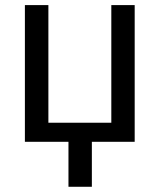

<svg xmlns="http://www.w3.org/2000/svg" viewBox="-20 -548 617 742"><path d="M167 -528.3V-73.7H410.2V-528.3H500.5V0H335V173.8H244.6V0H76.2V-528.3Z"/></svg>

Font: Roboto-ThirdPerson-AD3FC
Style: ThirdPerson-AD3FC
Weight: 400
Designer: Google
Version: Version 2.137; 2017